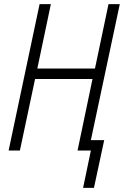

<svg xmlns="http://www.w3.org/2000/svg" viewBox="-20 -734 604 936"><path d="M385 182 423 0H358L431 -349H151L77 0H22L173 -714H228L162 -400H443L509 -714H564L423 -51H488L438 182Z"/></svg>

Font: Noto Sans Display SemiCondensed Light
Style: Italic
Weight: 300
Width: 4
Italic angle: -12°
Designer: Monotype Design Team
Foundry: Monotype Imaging Inc.
Version: Version 1.900